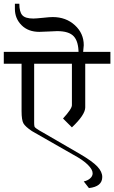

<svg xmlns="http://www.w3.org/2000/svg" viewBox="-20 -840 602 1013"><path d="M562.5 -566.4V-503.9H429.7V-273.4Q429.7 -234.4 359.4 -168L312.5 -214.8Q359.4 -265.6 359.4 -285.2V-503.9H160.2V-191.4Q160.2 -179.7 162.1 -171.9Q164.1 -164.1 207 -140.6L402.3 -27.3Q468.8 11.7 494.1 39.1Q519.5 66.4 519.5 93.8Q519.5 144.5 449.2 152.3L421.9 117.2Q441.4 113.3 455.1 101.6Q468.8 89.8 468.8 74.2Q468.8 54.7 443.4 29.3Q418 3.9 367.2 -23.4L148.4 -148.4Q113.3 -171.9 103.5 -189.5Q93.8 -207 93.8 -253.9V-503.9H0V-566.4ZM58.6 -820.3H82Q82 -777.3 97.7 -759.8Q113.3 -742.2 156.2 -742.2Q168 -742.2 207 -746.1Q242.2 -750 257.8 -750Q328.1 -750 375 -707Q421.9 -664.1 421.9 -601.6L418 -558.6H394.5Q394.5 -621.1 369.1 -648.4Q343.8 -675.8 281.2 -675.8Q269.5 -675.8 236.3 -673.8Q203.1 -671.9 187.5 -671.9Q128.9 -671.9 93.8 -707Q58.6 -742.2 58.6 -793Z"/></svg>

Font: 和音 by 宁静之雨，公众号njzyshare
Style: Regular
Weight: 400
Designer: Steve Matteson
Foundry: Ascender Corporation
Version: Version 6.00;June 8, 2018;FontCreator 11.0.0.2388 32-bit